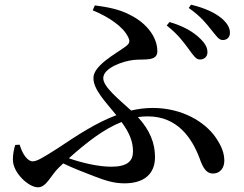

<svg xmlns="http://www.w3.org/2000/svg" viewBox="-20 -776 1040 820"><path d="M833 -522C852 -521 866 -534 866 -553C866 -573 856 -591 834 -612C805 -640 767 -663 704 -682L692 -667C740 -630 767 -592 787 -565C805 -540 817 -522 833 -522ZM931 -605C949 -605 962 -616 962 -636C962 -658 950 -678 925 -699C898 -721 858 -741 796 -756L786 -742C839 -705 862 -674 882 -649C903 -624 914 -605 931 -605ZM142 24C178 24 196 -25 229 -58L250 -78C298 -55 342 -39 380 -24C432 -4 467 7 512 7C594 7 642 -32 642 -105C642 -164 621 -219 569 -276C583 -278 597 -279 611 -279C739 -279 800 -185 832 -101C846 -61 860 -35 889 -35C923 -35 938 -62 938 -89C938 -122 927 -152 899 -192C855 -254 760 -315 632 -315C601 -315 570 -311 540 -304C490 -350 421 -404 421 -442C421 -486 505 -515 551 -520C594 -525 652 -512 652 -557C652 -620 603 -679 536 -712C492 -736 439 -746 385 -753L376 -732C446 -703 506 -662 527 -618C536 -601 535 -591 516 -577C476 -547 379 -497 379 -443C379 -393 430 -342 477 -284C391 -252 309 -198 227 -143C155 -97 136 -87 119 -87C99 -87 76 -116 64 -158L45 -157C39 -138 35 -116 35 -94C35 -38 102 24 142 24ZM499 -255C532 -210 548 -173 548 -129C548 -89 525 -64 455 -64C401 -64 331 -80 274 -100C349 -167 423 -225 499 -255Z"/></svg>

Font: GenKiMin2 TW SB
Style: Regular
Weight: 600
Version: Version 2.100;PS 2.1;hotconv 16.6.51;makeotf.lib2.5.65220 DE